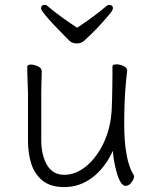

<svg xmlns="http://www.w3.org/2000/svg" viewBox="-20 -746 630 782"><path d="M294 -633Q363 -678 413 -721Q418 -726 425 -726Q440 -726 440 -712Q440 -705 426 -688Q412 -671 392.5 -649.5Q373 -628 354 -609.5Q335 -591 324 -581Q312 -569 293 -569Q275 -569 264 -579Q255 -588 236 -607Q217 -626 196.5 -648Q176 -670 161.5 -688Q147 -706 147 -712Q147 -726 162 -726Q169 -726 174 -721Q199 -700 229 -678Q259 -656 294 -633ZM498 -457Q495 -439 490.5 -381Q486 -323 486 -237Q486 -169 495.5 -116.5Q505 -64 524 -34Q526 -30 526 -27Q526 -17 515.5 -3Q505 11 492 11Q480 11 470.5 -5.5Q461 -22 454.5 -46Q448 -70 444 -94Q440 -118 440 -132Q407 -61 355.5 -22.5Q304 16 242 16Q185 16 152.5 -11Q120 -38 107 -80.5Q94 -123 94 -171V-368Q94 -374 93 -395Q92 -416 91.5 -439.5Q91 -463 91 -474Q91 -483 106 -483Q120 -483 135 -475.5Q150 -468 150 -456Q150 -448 149.5 -431.5Q149 -415 148.5 -397.5Q148 -380 148 -368V-175Q148 -116 171 -75Q194 -34 242 -34Q288 -34 330.5 -68.5Q373 -103 402 -163.5Q431 -224 435 -301Q436 -316 436.5 -341.5Q437 -367 437.5 -394.5Q438 -422 438 -444Q438 -466 438 -475Q438 -484 454 -484Q468 -484 483 -477Q498 -470 498 -459Z"/></svg>

Font: Moon Stars Kai HW Light
Style: Regular
Weight: 300
Designer: GuiWonder
Version: Version 1.101